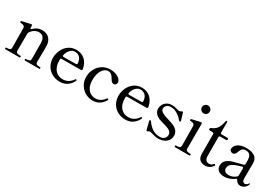

<svg xmlns="http://www.w3.org/2000/svg" viewBox="51 -1709 3873 2694"><g transform="rotate(30 1987.0 -362.5)"><path d="M597 -26Q605 -26 605 -13Q605 0 597 0H363Q356 0 356 -13Q356 -26 363 -26H377Q405 -26 421.5 -34.5Q438 -43 438 -70L437 -253L436 -323Q434 -443 339 -443Q303 -443 270 -423.5Q237 -404 212 -366Q205 -353 205 -340L204 -70Q204 -43 221 -34.5Q238 -26 267 -26H279Q286 -26 286 -13Q286 0 279 0H46Q38 0 38 -13Q38 -26 46 -26H58Q87 -26 104 -34.5Q121 -43 121 -70L118 -377Q118 -407 101.5 -416Q85 -425 46 -429Q40 -430 38.5 -434Q37 -438 37 -445Q37 -451 42 -453Q53 -458 126 -473Q194 -489 182 -486L188 -487Q196 -487 200.5 -481.5Q205 -476 205 -467V-440Q205 -432 207.5 -427.5Q210 -423 214 -423Q222 -423 229 -432Q286 -491 360 -491Q440 -491 480.5 -447Q521 -403 524 -340Q525 -320 525 -261Q525 -180 523 -70Q523 -43 539.5 -34.5Q556 -26 585 -26Z M1131 -119Q1131 -116 1128 -110Q1107 -61 1057.5 -23.5Q1008 14 933 14Q864 14 807.5 -17Q751 -48 718.5 -103.5Q686 -159 686 -231Q686 -294 713 -354.5Q740 -415 793 -453.5Q846 -492 920 -492Q1002 -492 1057.5 -441.5Q1113 -391 1129 -302V-298Q1129 -279 1109 -279L803 -277Q782 -277 782 -259V-240Q782 -144 829.5 -90Q877 -36 952 -36Q1049 -36 1108 -125Q1112 -131 1117 -131Q1120 -131 1126 -127Q1131 -124 1131 -119ZM793 -338Q792 -336 792 -331Q792 -323 797.5 -318.5Q803 -314 812 -314L1006 -316Q1016 -316 1021.5 -319.5Q1027 -323 1027 -329Q1025 -394 993 -426.5Q961 -459 914 -459Q875 -459 842 -428.5Q809 -398 793 -338Z M1223 -236Q1223 -296 1251.5 -355Q1280 -414 1336 -452.5Q1392 -491 1469 -491Q1527 -491 1568 -473.5Q1609 -456 1629.5 -431Q1650 -406 1650 -383Q1650 -364 1637 -350Q1624 -336 1607 -336Q1587 -336 1572.5 -350Q1558 -364 1542 -393Q1507 -457 1455 -457Q1417 -457 1386.5 -429.5Q1356 -402 1338.5 -352.5Q1321 -303 1321 -238Q1321 -167 1344.5 -121Q1368 -75 1404.5 -54Q1441 -33 1481 -33Q1569 -33 1627 -114Q1632 -120 1637 -120Q1642 -120 1645 -118Q1652 -114 1652 -108Q1652 -104 1650 -101Q1623 -50 1575.5 -18.5Q1528 13 1466 13Q1402 13 1346.5 -18Q1291 -49 1257 -105.5Q1223 -162 1223 -236Z M2193 -119Q2193 -116 2190 -110Q2169 -61 2119.5 -23.5Q2070 14 1995 14Q1926 14 1869.5 -17Q1813 -48 1780.5 -103.5Q1748 -159 1748 -231Q1748 -294 1775 -354.5Q1802 -415 1855 -453.5Q1908 -492 1982 -492Q2064 -492 2119.5 -441.5Q2175 -391 2191 -302V-298Q2191 -279 2171 -279L1865 -277Q1844 -277 1844 -259V-240Q1844 -144 1891.5 -90Q1939 -36 2014 -36Q2111 -36 2170 -125Q2174 -131 2179 -131Q2182 -131 2188 -127Q2193 -124 2193 -119ZM1855 -338Q1854 -336 1854 -331Q1854 -323 1859.5 -318.5Q1865 -314 1874 -314L2068 -316Q2078 -316 2083.5 -319.5Q2089 -323 2089 -329Q2087 -394 2055 -426.5Q2023 -459 1976 -459Q1937 -459 1904 -428.5Q1871 -398 1855 -338Z M2342 3Q2333 3 2330 -10L2298 -138L2297 -143Q2297 -150 2305 -153Q2307 -154 2311 -154Q2318 -154 2322 -147Q2410 -18 2534 -18Q2580 -18 2606.5 -42Q2633 -66 2633 -104Q2633 -126 2619.5 -145Q2606 -164 2582 -175Q2557 -187 2523 -197Q2489 -207 2481 -209Q2434 -222 2415 -230Q2320 -271 2320 -354Q2320 -380 2334 -411.5Q2348 -443 2381.5 -467Q2415 -491 2471 -491Q2496 -491 2516.5 -486.5Q2537 -482 2562 -474Q2584 -468 2588 -468Q2606 -468 2625 -481Q2633 -487 2639 -487Q2647 -487 2650 -475L2684 -363Q2685 -360 2685 -356Q2685 -350 2677 -346Q2675 -345 2671 -345Q2658 -352 2652 -360Q2620 -399 2571 -429.5Q2522 -460 2468 -460Q2421 -460 2399 -435.5Q2377 -411 2377 -385Q2377 -364 2391 -349Q2405 -334 2438 -318Q2461 -307 2518 -290Q2583 -271 2615 -256Q2660 -235 2682.5 -203Q2705 -171 2705 -131Q2705 -66 2656.5 -26Q2608 14 2527 14Q2502 14 2478 9Q2454 4 2419 -6Q2395 -14 2386 -14Q2371 -14 2357 -3Q2350 3 2342 3Z M2842 -675Q2842 -702 2861 -720.5Q2880 -739 2906 -739Q2933 -739 2951.5 -720.5Q2970 -702 2970 -675Q2970 -649 2951.5 -630Q2933 -611 2906 -611Q2880 -611 2861 -630Q2842 -649 2842 -675ZM2795 0Q2787 0 2787 -14Q2787 -27 2795 -27H2807Q2837 -27 2854 -35Q2871 -43 2871 -71L2868 -377Q2868 -398 2859.5 -408.5Q2851 -419 2837.5 -422Q2824 -425 2797 -428Q2791 -429 2789.5 -432Q2788 -435 2788 -441Q2788 -446 2789 -449Q2790 -452 2793 -453Q2804 -458 2877 -473Q2945 -489 2933 -486L2939 -487Q2947 -487 2951.5 -481.5Q2956 -476 2956 -467L2955 -71Q2955 -44 2972.5 -35.5Q2990 -27 3019 -27H3032Q3039 -27 3039 -14Q3039 0 3032 0Z M3168 -112V-425Q3168 -435 3162.5 -440.5Q3157 -446 3147 -446H3106Q3096 -446 3090.5 -451Q3085 -456 3085 -464Q3085 -481 3102 -487Q3152 -505 3182 -543.5Q3212 -582 3229 -664Q3233 -683 3244 -683Q3249 -683 3251.5 -677.5Q3254 -672 3254 -662V-503Q3254 -493 3259.5 -487.5Q3265 -482 3275 -482H3363Q3373 -482 3378.5 -477Q3384 -472 3384 -464Q3384 -456 3378.5 -451Q3373 -446 3363 -446H3274Q3264 -446 3258.5 -440.5Q3253 -435 3253 -425V-205L3254 -118Q3255 -78 3273.5 -57.5Q3292 -37 3320 -37Q3343 -37 3358 -44Q3373 -51 3388 -69Q3393 -75 3397 -75Q3402 -75 3406.5 -70Q3411 -65 3411 -60Q3411 -56 3409 -54Q3364 14 3289 14Q3230 14 3199 -17.5Q3168 -49 3168 -112Z M3965 -76 3964 -70Q3950 -29 3919 -8.5Q3888 12 3858 12Q3807 12 3783 -36Q3777 -48 3770 -48Q3763 -48 3758 -43Q3723 -15 3680.5 -0.5Q3638 14 3597 14Q3537 14 3502 -14Q3467 -42 3467 -90Q3467 -128 3484.5 -155.5Q3502 -183 3540 -205Q3562 -218 3591.5 -226.5Q3621 -235 3680 -250Q3737 -264 3754 -269Q3772 -274 3772 -292V-317Q3772 -368 3767.5 -391.5Q3763 -415 3748 -433Q3728 -459 3679 -459Q3646 -459 3626.5 -441.5Q3607 -424 3594 -384Q3577 -329 3539 -329Q3520 -329 3504 -341.5Q3488 -354 3488 -375Q3488 -394 3502.5 -420.5Q3517 -447 3559.5 -469Q3602 -491 3681 -491Q3731 -491 3771.5 -475.5Q3812 -460 3831 -436Q3847 -415 3852.5 -392.5Q3858 -370 3858 -337Q3858 -282 3857 -245L3856 -113Q3856 -71 3870 -57.5Q3884 -44 3899 -44Q3912 -44 3925.5 -52Q3939 -60 3950 -78Q3953 -83 3957 -83Q3965 -83 3965 -76ZM3759 -82Q3769 -92 3769 -102V-111L3771 -215Q3771 -227 3764.5 -232Q3758 -237 3747 -234Q3652 -209 3606.5 -179.5Q3561 -150 3561 -102Q3561 -74 3581 -55Q3601 -36 3643 -36Q3672 -36 3702.5 -47.5Q3733 -59 3759 -82Z"/></g></svg>

Font: Shippori Mincho B1 Medium
Style: Regular
Weight: 500
Designer: FONTDASU
Foundry: FONTDASU / Google Inc. / but / Adobe
Version: Version 3.110; ttfautohint (v1.8.3)